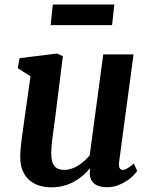

<svg xmlns="http://www.w3.org/2000/svg" viewBox="-20 -799 649 829"><path d="M67.4 -119.1Q67.4 -135.7 69.1 -156.5Q70.8 -177.2 73.7 -199.7Q76.7 -222.2 80.1 -245.6Q83.5 -269 86.4 -291.5L111.8 -469.7L56.6 -504.4L64.5 -547.9L227.1 -567.9L251.5 -556.2L217.8 -287.6Q212.4 -243.7 206.8 -205.3Q201.2 -167 201.2 -138.7Q201.2 -117.7 204.8 -103.5Q208.5 -89.4 215.8 -81.1Q223.1 -72.8 233.6 -69.1Q244.1 -65.4 257.8 -65.4Q273.4 -65.4 288.8 -70.6Q304.2 -75.7 318.1 -84.5Q332 -93.3 344.5 -104.5Q356.9 -115.7 367.2 -127.9L425.8 -564H556.6L494.6 -102.5Q489.7 -65.4 510.3 -65.4Q514.2 -65.4 518.3 -66.7Q522.5 -67.9 527.8 -70.8Q533.2 -73.7 540.5 -79.1Q547.9 -84.5 558.1 -92.8L572.3 -61Q568.8 -55.2 558.1 -43.5Q547.4 -31.7 530.3 -20Q513.2 -8.3 491 0.5Q468.8 9.3 442.9 9.3Q398.9 9.3 380.9 -12.2Q362.8 -33.7 369.6 -68.4L367.7 -71.3Q355 -56.2 338.6 -41.7Q322.3 -27.3 302 -15.9Q281.7 -4.4 256.8 2.7Q231.9 9.8 202.1 9.8Q177.2 9.8 153.3 3.4Q129.4 -2.9 110.4 -18.1Q91.3 -33.2 79.6 -57.9Q67.9 -82.5 67.4 -119.1ZM208 -779.3H473.6L463.9 -690.4H198.7Z"/></svg>

Font: Merriweather Bold
Style: Italic
Weight: 700
Italic angle: -7°
Designer: Eben Sorkin ( eben@eyebytes.com )
Foundry: Eben Sorkin ( eben@eyebytes.com )
Version: Version 1.5; ttfautohint (v0.97) -l 13 -r 13 -G 200 -x 24 -f